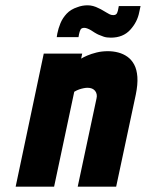

<svg xmlns="http://www.w3.org/2000/svg" viewBox="-20 -703 550 724"><path d="M428 -680 426 -670Q425 -662 421.5 -654Q418 -646 407 -646Q399 -646 392.5 -649.5Q386 -653 381 -656Q372 -661 366.5 -664.5Q361 -668 352 -672Q331 -683 310.5 -683Q290 -683 272 -676Q247 -668 231.5 -651.5Q216 -635 208 -615.5Q200 -596 196 -576L194 -563H276L278 -574Q280 -584 283.5 -591Q287 -598 298 -598Q303 -598 309.5 -595.5Q316 -593 323 -589Q327 -586 337 -580Q347 -574 352 -572Q361 -568 371.5 -564.5Q382 -561 398 -561Q444 -561 471 -590.5Q498 -620 505 -657L510 -680ZM344 -332 273 1H418L492 -346Q500 -385 498 -413Q496 -441 486 -459.5Q476 -478 460.5 -489Q445 -500 426 -505Q407 -510 387 -510Q364 -510 344 -505Q324 -500 309 -493.5Q294 -487 286 -482L290 -501H145L39 1H184L260 -357Q270 -363 279 -366Q288 -369 296 -370.5Q304 -372 310 -372Q320 -372 327 -369Q334 -366 338.5 -360.5Q343 -355 344.5 -347.5Q346 -340 344 -332Z"/></svg>

Font: Advent Pro ExtraBold
Style: Italic
Weight: 800
Italic angle: -12°
Version: Version 3.000